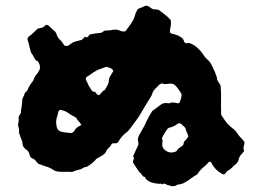

<svg xmlns="http://www.w3.org/2000/svg" viewBox="-20 -647 935 684"><path d="M605 15Q593 18 589 15Q589 15 586 14.5Q583 14 581 13Q578 12 576 12Q574 12 572 9Q568 9 566 7.5Q564 6 561 8Q559 11 555.5 8.5Q552 6 549 8Q533 7 519 3Q515 1 511 -1Q507 -3 505 -5Q498 -9 497 -16Q493 -18 491.5 -18Q490 -18 488 -21L482 -29Q481 -31 478.5 -32Q476 -33 475 -36Q470 -43 465 -50.5Q460 -58 454 -68Q453 -73 456 -79Q459 -85 454 -90Q459 -101 463.5 -111Q468 -121 473 -131Q473 -135 473 -138.5Q473 -142 471 -146Q471 -157 476 -166Q483 -179 490 -191Q495 -199 498.5 -207.5Q502 -216 506 -223Q510 -231 514 -238Q518 -245 523 -252Q532 -258 540 -264.5Q548 -271 557 -277Q561 -279 564 -279Q569 -281 575.5 -279.5Q582 -278 589 -281Q597 -283 607.5 -280Q618 -277 621 -284Q623 -289 625.5 -299Q628 -309 626 -313Q624 -318 615.5 -329.5Q607 -341 603 -344Q593 -351 580.5 -348.5Q568 -346 557 -350Q554 -349 551.5 -348Q549 -347 547 -345Q545 -343 542 -339.5Q539 -336 536 -334Q525 -324 522 -312Q521 -309 519.5 -306Q518 -303 516 -300Q508 -287 499 -272.5Q490 -258 482 -244Q475 -231 466 -219.5Q457 -208 448 -195Q442 -186 434 -178Q424 -171 415.5 -161.5Q407 -152 401 -141Q400 -139 396 -137Q392 -137 388 -136.5Q384 -136 379 -136Q377 -132 374.5 -128Q372 -124 368 -121Q360 -114 357 -105Q353 -99 347 -95Q344 -93 340.5 -91Q337 -89 334 -87Q330 -85 326 -83Q322 -81 320 -77Q314 -70 306 -64Q298 -58 290 -53Q286 -52 282.5 -51.5Q279 -51 277 -49Q270 -44 260 -42Q250 -40 241 -36Q238 -34 234.5 -34.5Q231 -35 228 -35H199Q190 -35 182.5 -36.5Q175 -38 168 -43Q156 -51 140 -55Q134 -57 128 -59.5Q122 -62 117 -63Q112 -68 108 -73.5Q104 -79 97 -82Q87 -85 85 -97Q82 -110 72 -115Q60 -124 60 -137Q60 -143 59.5 -142.5Q59 -142 57 -148L56 -152L53 -158Q52 -161 52 -162Q52 -163 51.5 -164Q51 -165 51 -166Q50 -167 50.5 -167.5Q51 -168 49 -169L48 -173V-177Q48 -186 47 -190.5Q46 -195 44 -202Q46 -210 46.5 -217Q47 -224 46 -231Q48 -235 50.5 -238Q53 -241 54 -245Q55 -255 56.5 -263.5Q58 -272 59 -282Q59 -285 59 -289.5Q59 -294 61 -298Q63 -302 65 -305.5Q67 -309 67 -313Q68 -315 69.5 -316.5Q71 -318 72 -320Q77 -323 77 -324Q81 -335 87 -344Q93 -353 99 -361Q102 -372 109.5 -381Q117 -390 122 -401Q124 -413 118 -423Q117 -428 113 -429.5Q109 -431 106 -434Q102 -440 99 -446.5Q96 -453 91 -459Q87 -471 84.5 -483Q82 -495 78 -506Q78 -514 84 -518Q92 -523 99 -530.5Q106 -538 114 -545Q124 -547 132 -549Q135 -551 138 -553.5Q141 -556 145 -559Q147 -558 150 -557.5Q153 -557 154 -555Q159 -550 165 -544.5Q171 -539 177 -534Q180 -529 182 -523.5Q184 -518 187 -513Q189 -509 193.5 -505.5Q198 -502 200 -498Q202 -495 204.5 -492Q207 -489 208 -486Q210 -484 214.5 -483.5Q219 -483 223 -484Q225 -486 227.5 -487.5Q230 -489 231 -490Q240 -497 250 -499.5Q260 -502 271 -505L283 -516Q285 -515 286 -515Q287 -515 289 -514Q291 -514 292 -515Q294 -517 296 -519.5Q298 -522 299 -524Q322 -529 340 -530Q344 -532 347.5 -534.5Q351 -537 354 -538Q369 -538 384 -541Q398 -543 409 -537Q418 -534 422 -535Q423 -535 424 -535.5Q425 -536 427 -536Q438 -550 448.5 -565.5Q459 -581 463 -600Q465 -604 466.5 -606.5Q468 -609 469 -612Q469 -613 473 -616Q487 -621 500 -627Q508 -626 513.5 -621.5Q519 -617 526 -614Q530 -614 535 -613.5Q540 -613 545 -612Q556 -604 567 -595.5Q578 -587 588 -576Q590 -566 588.5 -556.5Q587 -547 585 -537Q585 -535 586 -532.5Q587 -530 588 -528Q595 -527 601 -525Q607 -523 613 -521Q621 -517 627.5 -512.5Q634 -508 636 -498Q636 -498 641 -493Q643 -493 646.5 -493Q650 -493 654 -494Q671 -488 684 -476Q697 -464 707 -448Q710 -444 713 -440.5Q716 -437 720 -434Q726 -429 730.5 -421.5Q735 -414 738 -407Q746 -392 753 -370Q752 -363 757 -356.5Q762 -350 766 -342Q768 -317 767.5 -291Q767 -265 768 -238Q776 -225 785 -213Q794 -201 807 -191Q815 -186 820.5 -179Q826 -172 831 -164Q836 -158 841 -153Q846 -148 851 -141Q851 -134 848.5 -126Q846 -118 850 -109Q844 -102 838 -95Q832 -88 830 -78Q829 -71 820 -62Q813 -57 807 -50.5Q801 -44 792 -39Q789 -38 786.5 -34Q784 -30 782 -28Q776 -23 769 -29Q747 -41 735 -63Q734 -66 732 -68.5Q730 -71 725 -71Q716 -60 704.5 -51Q693 -42 685 -29Q683 -29 683 -26Q670 -19 658.5 -10Q647 -1 633 6L624 9Q617 10 614 10.5Q611 11 605 15ZM384 -394Q380 -401 378 -402Q372 -406 359 -409Q343 -403 335 -400.5Q327 -398 321 -394Q315 -391 308.5 -386Q302 -381 289 -373Q284 -368 286 -363Q290 -356 293 -348.5Q296 -341 301 -334Q303 -330 305.5 -326.5Q308 -323 312 -320Q318 -322 321.5 -316Q325 -310 331 -308Q333 -307 338.5 -313.5Q344 -320 345 -321Q347 -323 350.5 -324.5Q354 -326 355 -329Q360 -337 364 -345Q368 -353 368 -362Q368 -367 370 -371Q374 -378 377 -383Q380 -388 384 -394ZM270 -202Q265 -210 259 -216.5Q253 -223 251 -228Q243 -232 238 -235Q233 -238 228 -241Q213 -253 194 -256Q188 -252 187 -245.5Q186 -239 184 -233Q180 -224 180 -214.5Q180 -205 182 -195Q185 -183 195 -179Q198 -178 200.5 -177.5Q203 -177 206 -176L233 -173Q242 -175 245.5 -182Q249 -189 255 -193Q256 -194 258 -195Q260 -196 261 -197Q263 -198 265.5 -199.5Q268 -201 270 -202ZM650 -160Q652 -162 646.5 -173.5Q641 -185 642 -187Q640 -192 636.5 -195.5Q633 -199 629 -202Q625 -208 616 -208Q612 -206 607.5 -202.5Q603 -199 598 -197Q593 -194 586.5 -193Q580 -192 575 -186Q571 -179 566 -171.5Q561 -164 557 -155Q557 -154 557.5 -152.5Q558 -151 559 -148Q559 -145 558.5 -141.5Q558 -138 558 -133Q557 -123 565 -115Q580 -100 600 -105Q610 -107 613 -115Q613 -116 623 -123Q633 -130 633 -131Q635 -142 637 -144Q639 -146 642 -148.5Q645 -151 650 -160Z"/></svg>

Font: Darumadrop One
Style: Regular
Weight: 400
Version: Version 1.000